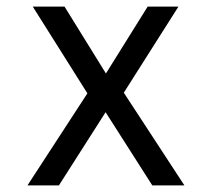

<svg xmlns="http://www.w3.org/2000/svg" viewBox="-20 -560 640 580"><path d="M63 0 244 -278 79 -540H175L300 -338L426 -540H519L354 -280L537 0H440L299 -221L158 0Z"/></svg>

Font: CommitMono
Style: 450Regular
Weight: 450
Designer: Eigil Nikolajsen
Foundry: Eigil Nikolajsen
Version: Version 1.002